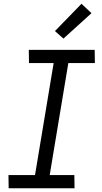

<svg xmlns="http://www.w3.org/2000/svg" viewBox="-20 -1000 540 1020"><path d="M376 0H26L25 -70H166L265 -665H134L133 -735H483L484 -665H343L244 -70H375ZM317 -795 272 -835 413 -980 466 -930Z"/></svg>

Font: Iosevka Fixed
Style: Italic
Weight: 400
Italic angle: -9°
Monospace: yes
Designer: Belleve Invis
Foundry: Belleve Invis
Version: Version 33.2.4